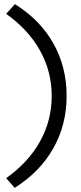

<svg xmlns="http://www.w3.org/2000/svg" viewBox="-20 -722 390 928"><path d="M302 -258Q302 -119 237.5 -5Q173 109 51 186L10 139Q117 63 173.5 -38.5Q230 -140 230 -258Q230 -376 173.5 -477.5Q117 -579 10 -655L52 -702Q174 -626 238 -512Q302 -398 302 -258Z"/></svg>

Font: Lexend HM
Style: Regular
Weight: 400
Designer: Bonnie Shaver-Troup, Thomas Jockin, Octavio Pardo
Foundry: Lexend
Version: Version 1.091